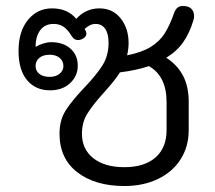

<svg xmlns="http://www.w3.org/2000/svg" viewBox="-20 -612 720 642"><path d="M536 -419Q574 -394 592.5 -358Q611 -322 611 -271V-177Q611 -122 584 -79.5Q557 -37 508 -13.5Q459 10 396 10Q298 10 238.5 -36Q179 -82 179 -165Q179 -210 199.5 -242.5Q220 -275 262 -319Q303 -362 323 -394Q343 -426 343 -469Q343 -500 331.5 -516Q320 -532 300 -532Q288 -532 278.5 -526.5Q269 -521 263 -515L267 -508Q269 -502 269 -500Q269 -488 254 -481Q247 -478 241 -478Q228 -478 220 -491Q208 -511 194 -521.5Q180 -532 159 -532Q130 -532 114.5 -511Q99 -490 99 -455Q110 -462 124.5 -466.5Q139 -471 151 -471Q191 -471 215.5 -449.5Q240 -428 240 -392Q240 -358 214.5 -334Q189 -310 147 -310Q99 -310 70.5 -344Q42 -378 42 -442Q42 -507 73.5 -545.5Q105 -584 154 -584Q206 -584 235 -549Q267 -584 312 -584Q357 -584 383.5 -550.5Q410 -517 410 -468Q410 -449 405 -427Q455 -437 484.5 -455.5Q514 -474 530.5 -500Q547 -526 562 -568Q570 -592 591 -592Q611 -592 620 -582.5Q629 -573 629 -558Q629 -550 626 -542Q614 -502 593 -471.5Q572 -441 536 -419ZM99 -391Q99 -375 111.5 -365Q124 -355 146 -355Q167 -355 179.5 -365.5Q192 -376 192 -391Q192 -408 179.5 -418.5Q167 -429 146 -429Q124 -429 111.5 -418.5Q99 -408 99 -391ZM478 -391Q437 -377 381 -370Q366 -345 327 -302Q290 -261 272 -232Q254 -203 254 -165Q254 -113 292 -83Q330 -53 396 -53Q463 -53 500 -85.5Q537 -118 537 -177V-271Q537 -357 478 -391Z"/></svg>

Font: Kodchasan
Style: Regular
Weight: 400
Version: Version 1.000; ttfautohint (v1.6)